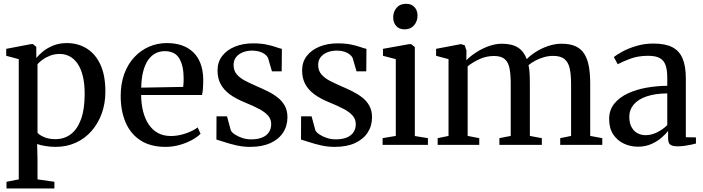

<svg xmlns="http://www.w3.org/2000/svg" viewBox="-20 -780 3786 1034"><path d="M15 235V199L81 186V-461.5L13.5 -479.5V-517L147 -542.5H158L175.5 -527.5V-467.5Q188 -483.5 211 -502.5Q234 -521.5 266.8 -534.8Q299.5 -548 340 -548Q399 -548 446 -519.5Q493 -491 520.2 -433.2Q547.5 -375.5 547.5 -286.5Q547.5 -223 528 -169Q508.5 -115 473 -74.5Q437.5 -34 388.2 -11.5Q339 11 279.5 11Q251 11 223 6.2Q195 1.5 180 -4.5L182 78.5V186L273 199V235ZM278 -30.5Q325.5 -30.5 360.8 -56.8Q396 -83 416 -137Q436 -191 436 -274Q436 -331.5 425.5 -372.2Q415 -413 396.5 -439Q378 -465 353.8 -477.2Q329.5 -489.5 302 -489.5Q273.5 -489.5 249.8 -480.2Q226 -471 208.8 -458.2Q191.5 -445.5 182 -434.5V-65.5Q190.5 -53.5 216.5 -42Q242.5 -30.5 278 -30.5Z M871.5 11Q791.5 11 737.8 -23.2Q684 -57.5 657 -119.5Q630 -181.5 630 -263.5Q630 -329.5 649.2 -382Q668.5 -434.5 702.8 -471.5Q737 -508.5 782 -528.2Q827 -548 878.5 -548Q969.5 -548 1020.8 -498.5Q1072 -449 1074.5 -355.5Q1074.5 -325 1073 -304.2Q1071.5 -283.5 1068 -268.5H740Q740.5 -221 750.5 -180.8Q760.5 -140.5 780.2 -110.8Q800 -81 829.8 -64.2Q859.5 -47.5 900.5 -47.5Q940.5 -47.5 981.2 -61.8Q1022 -76 1044.5 -94L1060 -59.5Q1043 -42 1013.2 -25.8Q983.5 -9.5 946.5 0.8Q909.5 11 871.5 11ZM740.5 -308 966.5 -312Q968 -323 968.5 -335Q969 -347 969 -358Q969 -425 945.8 -464.8Q922.5 -504.5 867.5 -504.5Q839 -504.5 816 -492Q793 -479.5 776.5 -455Q760 -430.5 750.8 -393.8Q741.5 -357 740.5 -308Z M1327 11Q1289.5 11 1254 3Q1218.5 -5 1190 -14.5Q1161.5 -24 1145.5 -28.5L1146 -153.5H1202.5L1223 -78Q1228 -67 1245 -55.8Q1262 -44.5 1285 -37Q1308 -29.5 1331.5 -29.5Q1368 -29.5 1392 -39.5Q1416 -49.5 1428.2 -68Q1440.5 -86.5 1440.5 -111.5Q1440.5 -138 1423.8 -157.2Q1407 -176.5 1375 -193.5Q1343 -210.5 1296 -229.5Q1249.5 -248.5 1217.2 -272.2Q1185 -296 1168.2 -327.2Q1151.5 -358.5 1151.5 -400.5Q1151.5 -446 1176.5 -478.5Q1201.5 -511 1245 -528.8Q1288.5 -546.5 1342.5 -546.5Q1384.5 -546.5 1414.5 -540.2Q1444.5 -534 1464.8 -526.8Q1485 -519.5 1498 -517L1497 -396H1444.5L1423.5 -468Q1418.5 -478.5 1407 -487.5Q1395.5 -496.5 1378 -502Q1360.5 -507.5 1338.5 -507.5Q1311.5 -507.5 1288.8 -498.8Q1266 -490 1252 -473Q1238 -456 1238 -430.5Q1238 -399.5 1255.2 -379.5Q1272.5 -359.5 1300.5 -345Q1328.5 -330.5 1360.5 -316.5Q1392.5 -303 1422.5 -288Q1452.5 -273 1476.2 -254.2Q1500 -235.5 1514 -209.8Q1528 -184 1528 -148.5Q1528 -101.5 1504.2 -65.5Q1480.5 -29.5 1435.8 -9.2Q1391 11 1327 11Z M1782.5 11Q1745 11 1709.5 3Q1674 -5 1645.5 -14.5Q1617 -24 1601 -28.5L1601.5 -153.5H1658L1678.5 -78Q1683.5 -67 1700.5 -55.8Q1717.5 -44.5 1740.5 -37Q1763.5 -29.5 1787 -29.5Q1823.5 -29.5 1847.5 -39.5Q1871.5 -49.5 1883.8 -68Q1896 -86.5 1896 -111.5Q1896 -138 1879.2 -157.2Q1862.5 -176.5 1830.5 -193.5Q1798.5 -210.5 1751.5 -229.5Q1705 -248.5 1672.8 -272.2Q1640.5 -296 1623.8 -327.2Q1607 -358.5 1607 -400.5Q1607 -446 1632 -478.5Q1657 -511 1700.5 -528.8Q1744 -546.5 1798 -546.5Q1840 -546.5 1870 -540.2Q1900 -534 1920.2 -526.8Q1940.5 -519.5 1953.5 -517L1952.5 -396H1900L1879 -468Q1874 -478.5 1862.5 -487.5Q1851 -496.5 1833.5 -502Q1816 -507.5 1794 -507.5Q1767 -507.5 1744.2 -498.8Q1721.5 -490 1707.5 -473Q1693.5 -456 1693.5 -430.5Q1693.5 -399.5 1710.8 -379.5Q1728 -359.5 1756 -345Q1784 -330.5 1816 -316.5Q1848 -303 1878 -288Q1908 -273 1931.8 -254.2Q1955.5 -235.5 1969.5 -209.8Q1983.5 -184 1983.5 -148.5Q1983.5 -101.5 1959.8 -65.5Q1936 -29.5 1891.2 -9.2Q1846.5 11 1782.5 11Z M2040.5 0V-36L2111.5 -48V-461.5L2042.5 -479.5V-517L2184 -542.5H2194L2214 -526.5V-47.5L2284.5 -36V0ZM2158.5 -622Q2130 -622 2113.8 -640Q2097.5 -658 2097.5 -686Q2097.5 -716.5 2115.8 -738Q2134 -759.5 2166.5 -759.5H2167.5Q2196 -759.5 2212.2 -741.8Q2228.5 -724 2228.5 -696Q2228.5 -665.5 2210 -643.8Q2191.5 -622 2159.5 -622Z M2337 0V-36L2395.5 -48V-461.5L2328.5 -479.5V-517L2462 -542.5L2483 -536L2492 -508L2491.5 -455.5Q2511.5 -476.5 2542.8 -497Q2574 -517.5 2610.8 -531Q2647.5 -544.5 2683 -544.5Q2737 -544.5 2769 -524.2Q2801 -504 2817 -461.5Q2835 -481 2865 -500.2Q2895 -519.5 2931.5 -532Q2968 -544.5 3004.5 -544.5Q3049.5 -544.5 3079.2 -531Q3109 -517.5 3126.2 -490.8Q3143.5 -464 3151 -423.8Q3158.5 -383.5 3158.5 -329.5V-48L3223.5 -36V0H2997V-36L3055.5 -48V-326.5Q3055.5 -376 3048.5 -409.8Q3041.5 -443.5 3020.8 -461.2Q3000 -479 2959 -479Q2933 -479 2909 -472Q2885 -465 2864 -454Q2843 -443 2826.5 -429.5Q2829 -417 2830.8 -401.2Q2832.5 -385.5 2833 -367.5Q2833.5 -349.5 2833.5 -331V-48L2898 -36V0H2669.5V-36L2730.5 -48V-328Q2730.5 -377.5 2724.2 -410.8Q2718 -444 2698.8 -461.2Q2679.5 -478.5 2640 -478.5Q2599.5 -478.5 2563.2 -462Q2527 -445.5 2498.5 -423V-48L2561 -36V0Z M3415.5 10Q3375 10 3339.8 -6.5Q3304.5 -23 3282.5 -56Q3260.5 -89 3260.5 -139Q3260.5 -187.5 3288 -221.5Q3315.5 -255.5 3361 -276.8Q3406.5 -298 3462 -307.8Q3517.5 -317.5 3573.5 -318V-361.5Q3573.5 -402 3564.8 -428Q3556 -454 3533.8 -466.8Q3511.5 -479.5 3470.5 -479.5Q3416.5 -479.5 3374.5 -463.8Q3332.5 -448 3306.5 -434L3286 -473Q3300 -484.5 3331.2 -501.8Q3362.5 -519 3406 -532.2Q3449.5 -545.5 3499 -545.5Q3562.5 -545.5 3600.8 -525.8Q3639 -506 3656.2 -464.5Q3673.5 -423 3673.5 -358V-41L3728 -40V-7Q3717 -4 3700.5 -0.5Q3684 3 3665.5 5.5Q3647 8 3629.5 8Q3603 8 3590.5 -0.2Q3578 -8.5 3578 -36V-75Q3567.5 -60.5 3544.8 -40.2Q3522 -20 3489.2 -5Q3456.5 10 3415.5 10ZM3457.5 -52Q3487.5 -52 3518.2 -67Q3549 -82 3573.5 -106V-277Q3508.5 -276.5 3462.8 -261Q3417 -245.5 3393 -217.2Q3369 -189 3369 -151.5Q3369 -118.5 3380.8 -96.2Q3392.5 -74 3412.5 -63Q3432.5 -52 3457.5 -52Z"/></svg>

Font: Merriweather 72pt
Style: Regular
Weight: 400
Version: Version 2.100